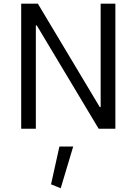

<svg xmlns="http://www.w3.org/2000/svg" viewBox="-20 -696 737 1038"><path d="M301.2 96.1 255.9 300.5 308.2 321.7 375.8 96.1ZM524.2 -676.2V-117.2H519.3L184.6 -676.2H94.6V0H173.8V-558.7H178.7L513.4 0H603.7V-676.2Z"/></svg>

Font: Estedad VF
Style: Regular
Weight: 100
Designer: Amin Abedi
Version: Version 7.3